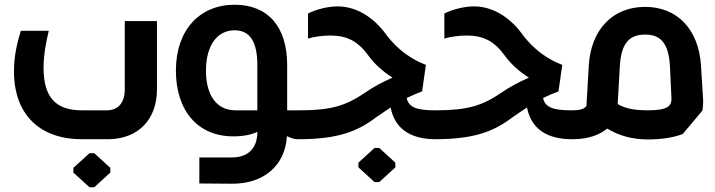

<svg xmlns="http://www.w3.org/2000/svg" viewBox="-20 -588 3020 811"><path d="M507 -499V-210C507 -154 479 -122 431 -122H326C218 -122 164 -174 164 -302C164 -352 173 -405 186 -458H68C52 -405 39 -352 39 -287C39 -106 146 0 326 0H442C565 -3 643 -84 643 -210V-499ZM358 59 290 121V141L358 203H378L446 141V121L378 59Z M1243 -122H1193V-313C1193 -474 1113 -568 971 -568C824 -568 723 -462 723 -290C723 -120 816 -12 965 -12C1007 -12 1042 -19 1067 -31V-30C1067 38 1028 77 960 77H822V187L960 188C1095 189 1185 110 1192 -13C1206 -5 1226 0 1243 0ZM975 -122C896 -122 850 -184 850 -289C850 -399 899 -460 971 -460C1037 -460 1067 -410 1067 -313V-122Z M1698 -174C1718 -184 1739 -193 1763 -202L1779 -314C1723 -335 1659 -376 1609 -445C1552 -522 1479 -561 1406 -561C1366 -561 1317 -549 1281 -531V-425C1305 -433 1344 -438 1376 -438C1446 -438 1492 -413 1534 -356C1561 -318 1596 -287 1638 -260C1594 -241 1556 -220 1521 -196C1440 -141 1379 -122 1242 -122H1235C1198 -122 1161 -90 1161 -67C1161 -38 1198 0 1235 0H1249C1406 -1 1489 -32 1568 -92C1590 -107 1610 -121 1630 -134C1647 -46 1712 0 1819 0V-122C1744 -122 1706 -133 1698 -174ZM1562 37 1494 99V119L1562 181H1582L1650 119V99L1582 37Z M2274 -174C2294 -184 2315 -193 2339 -202L2355 -314C2299 -335 2235 -376 2185 -445C2128 -522 2055 -561 1982 -561C1942 -561 1893 -549 1857 -531V-425C1881 -433 1920 -438 1952 -438C2022 -438 2068 -413 2110 -356C2137 -318 2172 -287 2214 -260C2170 -241 2132 -220 2097 -196C2016 -141 1955 -122 1818 -122H1811C1774 -122 1737 -90 1737 -67C1737 -38 1774 0 1811 0H1825C1982 -1 2065 -32 2144 -92C2166 -107 2186 -121 2206 -134C2223 -46 2288 0 2395 0V-122C2320 -122 2282 -133 2274 -174Z M2949 -182 2941 -311C2931 -465 2840 -559 2705 -559C2569 -559 2476 -464 2467 -311L2457 -140C2447 -127 2429 -122 2396 -122H2391C2354 -122 2317 -90 2317 -67C2317 -38 2354 0 2391 0H2405C2464 -1 2511 -17 2545 -45C2591 -16 2651 1 2715 1H2716C2775 1 2825 -7 2864 -22L2947 -121C2950 -140 2951 -161 2949 -182ZM2716 -122H2715C2668 -122 2629 -128 2602 -142H2600C2596 -145 2592 -147 2589 -149L2598 -305C2603 -404 2637 -442 2705 -442C2772 -442 2805 -404 2810 -305L2816 -177C2819 -140 2801 -122 2716 -122Z"/></svg>

Font: Hejaz SemiBold
Style: Regular
Weight: 600
Designer: Bandar Raffah (Arabic) and Santiago Orozco (Latin)
Foundry: Caramella and Typemade
Version: Version 1.010;hotconv 1.0.109;makeotfexe 2.5.65596